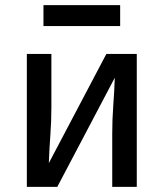

<svg xmlns="http://www.w3.org/2000/svg" viewBox="-20 -731 640 751"><path d="M85 0V-520H181V-312Q181 -257 177 -202.5Q173 -148 171 -93L396 -520H515V0H419V-208Q419 -263 423 -317.5Q427 -372 429 -427L204 0ZM150 -629V-711H450V-629Z"/></svg>

Font: Zed Mono Medium Extended
Style: Regular
Weight: 500
Width: 7
Monospace: yes
Designer: Belleve Invis
Foundry: Belleve Invis
Version: Version 1.0.0; ttfautohint (v1.8.4)